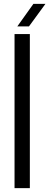

<svg xmlns="http://www.w3.org/2000/svg" viewBox="-20 -977 256 997"><path d="M55.5 0V-800H135V0ZM70 -840 153.5 -957H216L130.5 -840Z"/></svg>

Font: Big Shoulders Stencil Text
Style: Regular
Weight: 400
Designer: Patric King
Foundry: XO Type Co
Version: Version 1.000